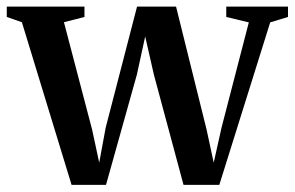

<svg xmlns="http://www.w3.org/2000/svg" viewBox="-29 -542 869 566"><path d="M-9 -492V-522.5H220V-492L159.5 -476.5L242.5 -160L263.5 -62.5L282.5 -165.5L375 -522.5H490L580 -160L601 -62.5L624 -165.5L704.5 -476L638 -492V-522.5H820V-492L767.5 -476L617.5 3H512L424.5 -322.5L399 -434.5L374.5 -322L283.5 3H182L35.5 -476.5Z"/></svg>

Font: Merriweather 96pt SemiBold
Style: Regular
Weight: 600
Version: Version 2.100